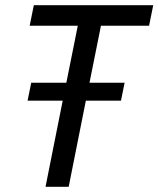

<svg xmlns="http://www.w3.org/2000/svg" viewBox="-20 -718 609 738"><path d="M310 -331 244 0H155L221 -331H86L100 -400H235L279 -619H94L110 -698H569L553 -619H368L324 -400H459L445 -331Z"/></svg>

Font: IBM Plex Sans Cond Text
Style: Italic
Weight: 450
Width: 3
Italic angle: -11°
Designer: Mike Abbink, Paul van der Laan, Pieter van Rosmalen
Foundry: Bold Monday
Version: Version 1.3